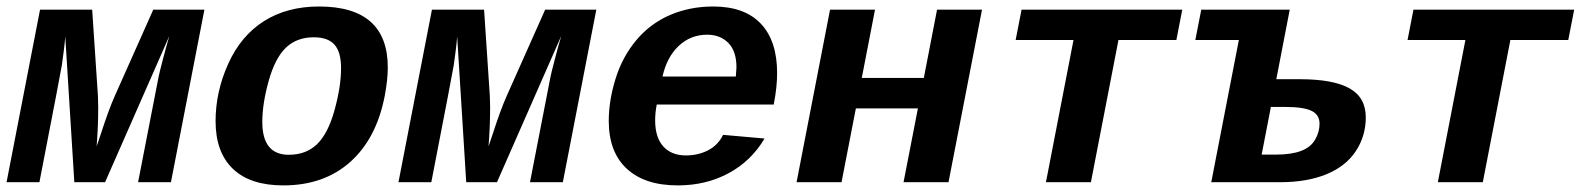

<svg xmlns="http://www.w3.org/2000/svg" viewBox="-23 -558 4844 588"><path d="M298.8 0H204.6L176.8 -446.8Q175.8 -430.2 172.6 -404.3Q169.4 -378.4 166.5 -358.9Q163.6 -339.4 97.7 0H-2.9L99.6 -528.3H259.3L276.9 -264.2L277.8 -230.5Q277.8 -168.5 272.9 -109.9L285.2 -146Q310.5 -224.1 328.6 -264.2L446.3 -528.3H603L500.5 0H399.9L462.4 -321.3Q464.8 -334 475.6 -375.2Q486.3 -416.5 495.6 -447.8Z M844.7 9.8Q743.2 9.8 690.2 -41Q637.2 -91.8 637.2 -187Q637.2 -276.9 676 -362.8Q714.8 -448.7 785.6 -493.4Q856.4 -538.1 954.1 -538.1Q1164.6 -538.1 1164.6 -351.1Q1164.6 -314 1155.3 -264.6Q1129.9 -133.3 1049.3 -61.8Q968.8 9.8 844.7 9.8ZM1021.5 -349.1Q1021.5 -398.4 1001.5 -421.1Q981.4 -443.8 938 -443.8Q885.7 -443.8 852.5 -411.9Q819.3 -379.9 799.8 -310.1Q780.3 -240.2 780.3 -184.6Q780.3 -84 861.3 -84Q914.6 -84 948.2 -116.7Q981.9 -149.4 1001.7 -221.4Q1021.5 -293.5 1021.5 -349.1Z M1499 0H1404.8L1377 -446.8Q1376 -430.2 1372.8 -404.3Q1369.6 -378.4 1366.7 -358.9Q1363.8 -339.4 1297.9 0H1197.3L1299.8 -528.3H1459.5L1477.1 -264.2L1478 -230.5Q1478 -168.5 1473.1 -109.9L1485.4 -146Q1510.7 -224.1 1528.8 -264.2L1646.5 -528.3H1803.2L1700.7 0H1600.1L1662.6 -321.3Q1665 -334 1675.8 -375.2Q1686.5 -416.5 1695.8 -447.8Z M2052.7 9.8Q1951.7 9.8 1896.5 -41.3Q1841.3 -92.3 1841.3 -188Q1841.3 -249.5 1862.1 -316.7Q1882.8 -383.8 1925.8 -435.1Q1968.8 -486.3 2029.3 -512.2Q2089.8 -538.1 2161.1 -538.1Q2257.3 -538.1 2307.1 -485.4Q2356.9 -432.6 2356.9 -334.5Q2356.9 -291.5 2347.2 -241.7L2346.7 -237.8H1988.3Q1983.4 -213.4 1983.4 -189.5Q1983.4 -137.2 2008.3 -109.6Q2033.2 -82 2077.6 -82Q2115.2 -82 2145.8 -97.9Q2176.3 -113.8 2191.4 -145L2318.4 -133.8Q2277.8 -64.9 2208.5 -27.6Q2139.2 9.8 2052.7 9.8ZM2142.6 -451.7Q2092.3 -451.7 2055.9 -417.7Q2019.5 -383.8 2005.9 -323.7H2230.5L2232.4 -351.6Q2232.4 -401.4 2207.5 -426.5Q2182.6 -451.7 2142.6 -451.7Z M2984.4 -528.3 2881.8 0H2744.1L2788.1 -226.1H2598.1L2554.2 0H2416.5L2519 -528.3H2656.7L2616.2 -319.3H2806.2L2846.7 -528.3Z M3105.5 -528.3H3597.7L3579.6 -435.5H3402.3L3317.9 0H3180.2L3264.6 -435.5H3087.4Z M3958 -315.4Q4059.6 -315.4 4109.6 -287.6Q4159.7 -259.8 4159.7 -198.2Q4159.7 -141.6 4129.2 -95.2Q4098.6 -48.8 4039.3 -24.4Q3980 0 3897 0H3686.5L3771 -435.5H3637.7L3655.8 -528.3H3926.8L3885.7 -315.4ZM3840.8 -84.5H3883.8Q3931.2 -84.5 3961.2 -95.7Q3991.2 -106.9 4004.6 -130.4Q4018.1 -153.8 4018.1 -179.2Q4018.1 -206.5 3993.7 -218.5Q3969.2 -230.5 3912.6 -230.5H3869.1Z M4305.7 -528.3H4797.9L4779.8 -435.5H4602.5L4518.1 0H4380.4L4464.8 -435.5H4287.6Z"/></svg>

Font: Liberation Mono
Style: Bold Italic
Weight: 700
Italic angle: -12°
Monospace: yes
Designer: Steve Matteson
Foundry: Ascender Corporation
Version: Version 2.1.5